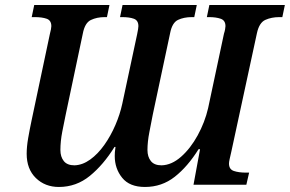

<svg xmlns="http://www.w3.org/2000/svg" viewBox="-20 -734 1152 763"><path d="M214 9Q159 9 122.5 -26.5Q86 -62 86 -123Q86 -151 92 -185.5Q98 -220 105 -253L178 -598Q184 -621 184 -630Q184 -653 165.5 -659.5Q147 -666 118 -666H106L116 -714H415L405 -666H396Q365 -666 341 -654.5Q317 -643 309 -600L241 -278Q235 -250 227.5 -211Q220 -172 220 -138Q220 -111 233.5 -94Q247 -77 276 -77Q308 -78 338.5 -100Q369 -122 394.5 -158Q420 -194 438.5 -237Q457 -280 466 -322L525 -598Q530 -622 530 -630Q530 -653 512 -659.5Q494 -666 466 -666H457L467 -714H762L752 -666H742Q711 -666 687.5 -655Q664 -644 656 -602L587 -278Q581 -247 573.5 -208.5Q566 -170 566 -138Q566 -111 579.5 -94Q593 -77 622 -77Q662 -78 699.5 -111Q737 -144 765.5 -196Q794 -248 807 -304L870 -600Q873 -609 874.5 -617.5Q876 -626 876 -630Q876 -653 857 -659.5Q838 -666 811 -666H802L812 -714H1112L1102 -666H1090Q1059 -666 1034.5 -655Q1010 -644 1001 -602L899 -130Q895 -113 892.5 -101.5Q890 -90 890 -84Q890 -61 909.5 -54.5Q929 -48 958 -48H970L959 0H749L775 -141H769Q726 -72 674.5 -31.5Q623 9 556 9Q495 9 465.5 -27.5Q436 -64 436 -114Q436 -121 436.5 -129.5Q437 -138 439 -150H435Q391 -79 337 -35Q283 9 214 9Z"/></svg>

Font: Noto Serif SemiCondensed SemiBold
Style: Italic
Weight: 600
Width: 4
Italic angle: -12°
Designer: Monotype Design Team
Foundry: Monotype Imaging Inc.
Version: Version 2.014; ttfautohint (v1.8.4.7-5d5b)